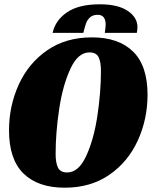

<svg xmlns="http://www.w3.org/2000/svg" viewBox="-20 -854 729 894"><path d="M667 -413Q667 -299 621.5 -199.5Q576 -100 489 -40Q402 20 281 20Q157 20 89.5 -46Q22 -112 22 -247Q22 -361 67.5 -460.5Q113 -560 200 -620Q287 -680 408 -680Q532 -680 599.5 -614Q667 -548 667 -413ZM239 -137Q239 -96 250 -73.5Q261 -51 293 -51Q346 -51 381.5 -128Q417 -205 433.5 -315Q450 -425 450 -524Q450 -566 439 -588Q428 -610 396 -610Q343 -610 307.5 -533Q272 -456 255.5 -346Q239 -236 239 -137ZM472 -739Q472 -785 435 -785Q412 -785 399 -773Q386 -761 380.5 -745Q375 -729 368 -701H225Q238 -760 292.5 -797Q347 -834 445 -834Q529 -834 574.5 -803.5Q620 -773 620 -728Q620 -716 617 -701H468Q472 -729 472 -739Z"/></svg>

Font: Sansita ExtraBold Italic
Style: Regular
Weight: 800
Italic angle: -11°
Designer: Pablo Cosgaya
Foundry: Omnibus-Type
Version: Version 1.006